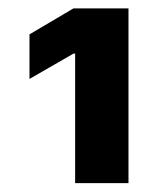

<svg xmlns="http://www.w3.org/2000/svg" viewBox="-20 -858 369 448"><path d="M279.8 -838.4V-430.7H155.3V-732.9H151.4L48.8 -673.8V-777.8L151.4 -838.4Z"/></svg>

Font: Inter 18pt ExtraBold
Style: Regular
Weight: 800
Designer: Rasmus Andersson
Foundry: rsms
Version: Version 4.001;git-66647c0bb